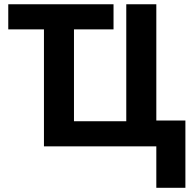

<svg xmlns="http://www.w3.org/2000/svg" viewBox="-20 -683 904 896"><path d="M185.1 0V-545.9H18.6V-663.1H509.8V-545.9H325.2V-117.2H569.3V-663.1H709.5V-120.6H845.2V193.4H709.5V0Z"/></svg>

Font: Bpm'online Open Sans
Style: Bold
Weight: 700
Foundry: Ascender Corporation
Version: Version 1.10